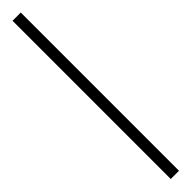

<svg xmlns="http://www.w3.org/2000/svg" viewBox="36 -201 429 429"><g transform="rotate(45 250.0 13.0)"><path d="M0 26V0H500V26Z"/></g></svg>

Font: Montserrat Thin ExtraLight
Style: Regular
Weight: 250
Version: Version 9.000